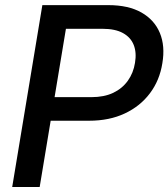

<svg xmlns="http://www.w3.org/2000/svg" viewBox="-20 -748 674 768"><path d="M28.8 0 149.4 -727.5H413.1Q493.7 -727.5 545.7 -698Q597.7 -668.5 619.4 -616.2Q641.1 -564 629.4 -495.1Q618.7 -426.8 579.8 -375Q541 -323.2 479.2 -294.2Q417.5 -265.1 336.4 -265.1H140.6L156.2 -359.4H345.7Q396.5 -359.4 432.9 -376.7Q469.2 -394 491.5 -425.3Q513.7 -456.5 520 -496.6Q526.9 -537.6 514.9 -568.1Q502.9 -598.6 471.9 -615.7Q440.9 -632.8 390.6 -632.8H243.7L138.7 0Z"/></svg>

Font: Inter 24pt Medium
Style: Italic
Weight: 500
Italic angle: -9.3988°
Designer: Rasmus Andersson
Foundry: rsms
Version: Version 4.001;git-66647c0bb